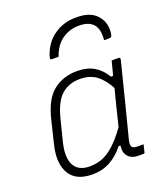

<svg xmlns="http://www.w3.org/2000/svg" viewBox="-147 -910 894 1023"><g transform="rotate(-20 300.0 -398.0)"><path d="M402 -760Q350 -760 308 -731Q266 -702 245 -641H210Q200 -641 199 -645Q198 -649 202 -663Q225 -732 279 -769Q333 -806 399 -806H409Q485 -806 521.5 -764Q558 -722 550 -663Q548 -649 544 -645Q540 -641 530 -641H503Q509 -703 483.5 -731.5Q458 -760 402 -760ZM311 -536Q367 -536 406 -513Q445 -490 471 -446H483Q488 -463 492.5 -481.5Q497 -500 504 -526H542Q554 -526 551 -513Q526 -411 499 -306Q472 -201 446 -99Q439 -72 445 -60Q451 -48 476 -48H511Q509 -39 506 -27Q503 -15 501 -6Q500 0 492 0H463Q428 0 407.5 -22Q387 -44 393 -84H382Q348 -39 302.5 -14.5Q257 10 202 10Q109 10 73.5 -49.5Q38 -109 62 -209L93 -337Q119 -447 175 -491.5Q231 -536 311 -536ZM128 -61Q154 -35 203 -35Q237 -35 270 -46.5Q303 -58 338.5 -89Q374 -120 417 -179Q429 -230 442 -281Q455 -332 468 -383Q440 -436 403 -463.5Q366 -491 310 -491Q248 -491 206.5 -455Q165 -419 142 -329L111 -206Q98 -153 103 -117Q108 -81 128 -61Z"/></g></svg>

Font: Recursive Sn Lnr St Lt
Style: Italic
Weight: 300
Italic angle: -15°
Version: Version 1.079;hotconv 1.0.112;makeotfexe 2.5.65598; ttfautoh